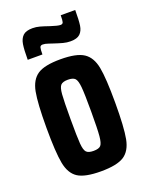

<svg xmlns="http://www.w3.org/2000/svg" viewBox="-135 -769 651 847"><g transform="rotate(-20 190.5 -346.0)"><path d="M29 -255Q29 -370 39 -422Q49 -474 82 -496Q115 -518 190 -518Q265 -518 298.5 -496Q332 -474 342 -422Q352 -370 352 -255Q352 -140 342 -87.5Q332 -35 298.5 -13.5Q265 8 190 8Q115 8 82 -13.5Q49 -35 39 -87.5Q29 -140 29 -255ZM239 -255Q239 -338 236 -370Q233 -402 223.5 -412Q214 -422 190 -422Q166 -422 156.5 -412Q147 -402 144.5 -370.5Q142 -339 142 -255Q142 -171 144.5 -139.5Q147 -108 156.5 -98Q166 -88 190 -88Q215 -88 224 -98Q233 -108 236 -140Q239 -172 239 -255ZM121 -689Q138 -689 154.5 -684.5Q171 -680 197 -671Q230 -660 243 -660Q253 -660 255.5 -668Q258 -676 258 -700H326Q326 -652 322.5 -628Q319 -604 305 -590.5Q291 -577 260 -577Q243 -577 226 -581.5Q209 -586 185 -594Q181 -595 165.5 -600.5Q150 -606 139 -606Q128 -606 125.5 -597.5Q123 -589 123 -565H54Q54 -613 58 -637.5Q62 -662 76 -675.5Q90 -689 121 -689Z"/></g></svg>

Font: Saira ExtraCondensed
Style: Bold
Weight: 700
Width: 2
Designer: Hector Gatti with collaboration of the Omnibus-Type team
Foundry: Omnibus-Type
Version: Version 0.072; ttfautohint (v1.8)